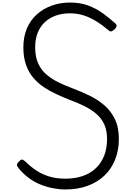

<svg xmlns="http://www.w3.org/2000/svg" viewBox="-20 -1473 1069 1512"><path d="M495 19Q447 19 395.5 9Q344 -1 294.5 -21.5Q245 -42 200.5 -76Q156 -110 120 -157Q113 -168 113.5 -177Q114 -186 128 -200Q142 -215 151.5 -216.5Q161 -218 180 -201Q221 -160 267.5 -129.5Q314 -99 370 -82.5Q426 -66 495 -66Q572 -66 633 -87.5Q694 -109 736.5 -150Q779 -191 801 -248.5Q823 -306 823 -379Q823 -446 801 -494Q779 -542 738.5 -576.5Q698 -611 644.5 -637.5Q591 -664 528 -687Q475 -708 423 -732Q371 -756 324 -787.5Q277 -819 241 -862Q205 -905 184.5 -963.5Q164 -1022 164 -1101Q164 -1184 192 -1249.5Q220 -1315 270.5 -1360Q321 -1405 388 -1429Q455 -1453 532 -1453Q611 -1453 673.5 -1430Q736 -1407 788 -1369.5Q840 -1332 889 -1288Q900 -1278 898 -1267.5Q896 -1257 886 -1246Q873 -1233 861.5 -1227.5Q850 -1222 839 -1231Q789 -1274 740 -1304.5Q691 -1335 640 -1351.5Q589 -1368 532 -1368Q468 -1368 417.5 -1349.5Q367 -1331 331 -1296.5Q295 -1262 276 -1212.5Q257 -1163 257 -1101Q257 -1023 282 -970.5Q307 -918 350 -882.5Q393 -847 447 -821.5Q501 -796 560 -774Q623 -750 686 -719.5Q749 -689 801 -644.5Q853 -600 884.5 -535.5Q916 -471 916 -379Q916 -289 886.5 -215.5Q857 -142 801.5 -89.5Q746 -37 668.5 -9Q591 19 495 19Z"/></svg>

Font: Playwrite ID
Style: Regular
Weight: 400
Designer: Veronika Burian, José Scaglione
Foundry: TypeTogether
Version: Version 1.002